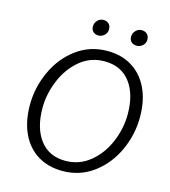

<svg xmlns="http://www.w3.org/2000/svg" viewBox="-131 -1010 998 1127"><g transform="rotate(15 368.0 -446.5)"><path d="M69 -313Q69 -418 113.5 -516Q158 -614 240 -675Q322 -736 428 -736Q515 -736 579 -696Q643 -656 677.5 -582.5Q712 -509 712 -409Q712 -304 667.5 -206.5Q623 -109 541 -48Q459 13 353 13Q266 13 202 -26.5Q138 -66 103.5 -139.5Q69 -213 69 -313ZM638 -407Q638 -530 583 -601.5Q528 -673 427 -673Q342 -673 278 -619.5Q214 -566 179.5 -482.5Q145 -399 145 -315Q145 -193 199.5 -121Q254 -49 354 -49Q439 -49 504 -102.5Q569 -156 603.5 -239Q638 -322 638 -407ZM307 -853Q307 -875 322 -890.5Q337 -906 358 -906Q378 -906 390.5 -894Q403 -882 403 -860Q403 -839 387.5 -824.5Q372 -810 351 -810Q332 -810 319.5 -821.5Q307 -833 307 -853ZM539 -853Q539 -874 554 -890Q569 -906 590 -906Q610 -906 623 -894Q636 -882 636 -860Q636 -839 620.5 -824.5Q605 -810 584 -810Q564 -810 551.5 -821.5Q539 -833 539 -853Z"/></g></svg>

Font: Nebula Sans Book
Style: Regular
Weight: 400
Italic angle: -9°
Designer: Paul D. Hunt for Adobe (as Source Sans)
Foundry: Nebula Entertainment & Broadcasting LLC
Version: Version 1.010